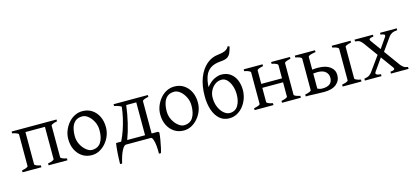

<svg xmlns="http://www.w3.org/2000/svg" viewBox="-71 -1309 4473 2065"><g transform="rotate(-15 2166.0 -277.0)"><path d="M317 0V-21Q350 -27 368 -35.5Q386 -44 386 -50V-410H169V-51Q169 -45 185 -36.5Q201 -28 237 -21V0H27V-21Q96 -35 96 -51V-404Q96 -410 79 -418.5Q62 -427 27 -434V-454H527V-434Q459 -420 459 -403V-51Q459 -45 475.5 -36.5Q492 -28 527 -21V0Z M797 15Q736 15 690.5 -15.5Q645 -46 619.5 -98Q594 -150 594 -217Q594 -266 611.5 -310.5Q629 -355 659.5 -391.5Q690 -428 730.5 -448.5Q771 -469 817 -469Q878 -469 923.5 -438.5Q969 -408 994 -356Q1019 -304 1019 -237Q1019 -188 1001.5 -143.5Q984 -99 953 -63Q922 -27 882 -6Q842 15 797 15ZM802 -415Q753 -415 724 -390.5Q695 -366 682.5 -324.5Q670 -283 670 -231Q670 -180 692.5 -136.5Q715 -93 748.5 -66Q782 -39 811 -39Q880 -39 912 -89Q944 -139 944 -223Q944 -274 922.5 -317.5Q901 -361 868.5 -388Q836 -415 802 -415Z M1546 -44 1559 -34Q1557 0 1549.5 44Q1542 88 1533.5 127Q1525 166 1518 186H1496Q1497 141 1493 98.5Q1489 56 1479 28Q1469 0 1455 0H1178Q1157 0 1131.5 48.5Q1106 97 1086 186H1063Q1064 160 1065 127Q1066 94 1068.5 60Q1071 26 1074 -1.5Q1077 -29 1080 -44H1137Q1163 -96 1184 -157.5Q1205 -219 1219.5 -282.5Q1234 -346 1240 -403Q1239 -410 1216.5 -418.5Q1194 -427 1162 -434V-454H1544V-434Q1476 -420 1476 -403V-44ZM1403 -44V-410H1291Q1280 -317 1257 -219.5Q1234 -122 1204 -44Z M1821 15Q1760 15 1714.5 -15.5Q1669 -46 1643.5 -98Q1618 -150 1618 -217Q1618 -266 1635.5 -310.5Q1653 -355 1683.5 -391.5Q1714 -428 1754.5 -448.5Q1795 -469 1841 -469Q1902 -469 1947.5 -438.5Q1993 -408 2018 -356Q2043 -304 2043 -237Q2043 -188 2025.5 -143.5Q2008 -99 1977 -63Q1946 -27 1906 -6Q1866 15 1821 15ZM1826 -415Q1777 -415 1748 -390.5Q1719 -366 1706.5 -324.5Q1694 -283 1694 -231Q1694 -180 1716.5 -136.5Q1739 -93 1772.5 -66Q1806 -39 1835 -39Q1904 -39 1936 -89Q1968 -139 1968 -223Q1968 -274 1946.5 -317.5Q1925 -361 1892.5 -388Q1860 -415 1826 -415Z M2395 -601Q2322 -596 2280 -567.5Q2238 -539 2219 -488.5Q2200 -438 2196 -367Q2244 -424 2287 -443Q2330 -462 2361 -462Q2422 -462 2463 -432Q2504 -402 2524.5 -352.5Q2545 -303 2545 -243Q2545 -194 2529 -148Q2513 -102 2483.5 -65Q2454 -28 2414.5 -6.5Q2375 15 2326 15Q2264 15 2220 -24Q2176 -63 2153.5 -130Q2131 -197 2131 -282Q2131 -400 2164.5 -486Q2198 -572 2255.5 -621.5Q2313 -671 2387 -678Q2433 -683 2456.5 -692.5Q2480 -702 2491.5 -714.5Q2503 -727 2510 -740Q2519 -736 2528 -730Q2517 -688 2505 -661Q2493 -634 2468.5 -619Q2444 -604 2395 -601ZM2352 -408Q2311 -408 2278.5 -384.5Q2246 -361 2227.5 -324Q2209 -287 2209 -245Q2209 -184 2230 -137.5Q2251 -91 2282.5 -65Q2314 -39 2346 -39Q2408 -39 2438.5 -89Q2469 -139 2469 -213Q2469 -265 2453.5 -309.5Q2438 -354 2412 -381Q2386 -408 2352 -408Z M2716 -210V-254H3010V-210ZM2611 0V-21Q2680 -35 2680 -51V-403Q2680 -409 2663.5 -418Q2647 -427 2611 -434V-454H2821V-434Q2753 -420 2753 -403V-51Q2753 -45 2769 -36.5Q2785 -28 2821 -21V0ZM2916 0V-21Q2984 -35 2984 -51V-403Q2984 -409 2968 -418Q2952 -427 2916 -434V-454H3126V-434Q3058 -420 3058 -403V-51Q3058 -45 3074.5 -36.5Q3091 -28 3126 -21V0Z M3180 0V-21Q3210 -26 3229.5 -35Q3249 -44 3249 -49V-401Q3249 -412 3228.5 -420.5Q3208 -429 3180 -434V-454H3405V-434Q3357 -426 3339.5 -418.5Q3322 -411 3322 -401V-30Q3322 -25 3337.5 -21.5Q3353 -18 3380 -16V0ZM3219 0 3322 -49Q3335 -43 3347 -39.5Q3359 -36 3377 -36Q3488 -36 3488 -127Q3488 -167 3458.5 -193.5Q3429 -220 3370 -220Q3343 -220 3320.5 -217.5Q3298 -215 3282 -212L3278 -252Q3299 -257 3327 -260.5Q3355 -264 3385 -264Q3473 -264 3520.5 -228Q3568 -192 3568 -135Q3568 -72 3521 -33.5Q3474 5 3385 5Q3366 5 3335 4Q3304 3 3273.5 2Q3243 1 3219 0ZM3591 0V-21Q3660 -35 3660 -51V-403Q3660 -409 3644 -418Q3628 -427 3591 -434V-454H3801V-434Q3733 -420 3733 -403V-51Q3733 -45 3749.5 -36.5Q3766 -28 3801 -21V0Z M4315 -434Q4275 -431 4253.5 -419Q4232 -407 4220 -390L4100 -221L4073 -258L4165 -391Q4182 -414 4170.5 -422.5Q4159 -431 4129 -434V-454H4315ZM4129 0V-21Q4145 -22 4158.5 -25.5Q4172 -29 4175.5 -38Q4179 -47 4165 -64L3928 -390Q3915 -407 3899.5 -419Q3884 -431 3845 -434V-454H4050V-434Q4019 -431 4007 -422Q3995 -413 4012 -391L4247 -67Q4259 -52 4276 -38.5Q4293 -25 4325 -21V0ZM3976 -64Q3964 -47 3970.5 -38Q3977 -29 3993 -25.5Q4009 -22 4024 -21V0H3839V-21Q3878 -27 3895.5 -39.5Q3913 -52 3924 -67L4049 -241L4073 -202Z"/></g></svg>

Font: ChillKai
Style: Regular
Weight: 400
Designer: ChillType
Foundry: 寒蝉字型
Version: Version 2.000